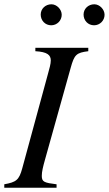

<svg xmlns="http://www.w3.org/2000/svg" viewBox="-28 -876 508 896"><path d="M384 -653H137V-637C193 -634 209 -619 209 -594C209 -578 203 -557 196 -532L76 -91C61 -35 47 -26 -8 -16V0H236V-16C179 -23 167 -27 167 -55C167 -75 173 -99 182 -131L302 -560C319 -621 328 -630 384 -637ZM260 -807C260 -832 237 -856 212 -856C184 -856 162 -835 162 -808C162 -780 183 -758 211 -758C238 -758 260 -780 260 -807ZM460 -807C460 -832 437 -856 412 -856C384 -856 362 -835 362 -808C362 -780 383 -758 411 -758C438 -758 460 -780 460 -807Z"/></svg>

Font: XITS
Style: Italic
Weight: 400
Italic angle: -16.33°
Designer: MicroPress Inc., with final additions and corrections provided by Coen Hoffman, Elsevier (retired)
Version: Version 1.302